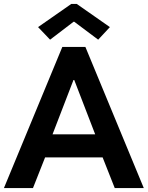

<svg xmlns="http://www.w3.org/2000/svg" viewBox="-21 -959 753 979"><path d="M-1 0 296.8 -719.7H414.4L712.2 0H564.1L487.9 -192.8L475.1 -246.1L357.6 -551H353.6L236.1 -246.1L223.3 -192.8L147.1 0ZM158.6 -156.5V-274.1H552.6V-156.5ZM234.4 -756.7 173.1 -820.8 342.4 -938.9H370.4L539.3 -820.8L479.6 -756.7L357.3 -848.3H354.5Z"/></svg>

Font: Reddit Sans
Style: Regular
Weight: 400
Designer: Stephen Hutchings
Foundry: Reddit
Version: Version 1.014